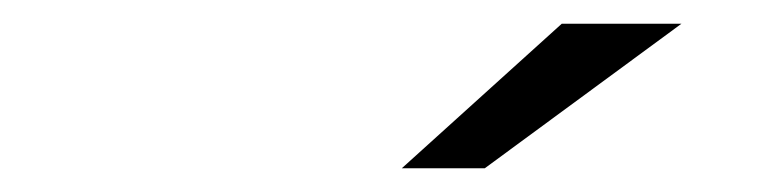

<svg xmlns="http://www.w3.org/2000/svg" viewBox="-20 -726 640 162"><path d="M319 -584 454 -706H555L389 -584Z"/></svg>

Font: Red Hat Text
Style: Italic
Weight: 300
Italic angle: -12°
Designer: Pentagram, MCKL
Foundry: Pentagram, MCKL
Version: Version 1.023